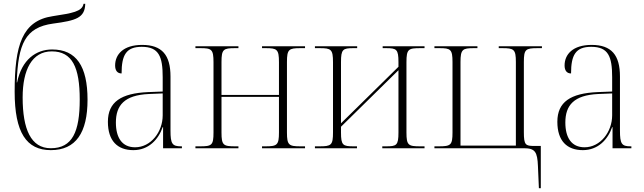

<svg xmlns="http://www.w3.org/2000/svg" viewBox="-20 -779 3383 1009"><path d="M247 10C379 10 440 -82 440 -255C440 -431 381 -519 254 -519C170 -519 94 -466 70 -346H68C75 -548 112 -635 259 -655C380 -671 426 -685 428 -759H419C412 -718 360 -710 257 -694C96 -670 57 -541 57 -297C57 -82 119 10 247 10ZM247 0C143 0 99 -99 99 -267C99 -412 148 -509 252 -509C360 -509 399 -425 399 -256C399 -86 360 0 247 0Z M681 10C762 10 813 -47 835 -111H837V0H936V-10H932C885 -10 876 -23 876 -93V-377C876 -489 832 -543 727 -543C628 -543 585 -493 585 -435C585 -408 597 -393 619 -393C619 -490 643 -533 725 -533C815 -533 835 -482 835 -373V-298L759 -295C616 -289 547 -243 547 -139C547 -39 597 10 681 10ZM690 -5C621 -5 589 -56 589 -135C589 -226 634 -279 762 -285L835 -288V-173C835 -86 773 -5 690 -5Z M1007 0H1233V-10H1217C1154 -10 1144 -15 1144 -83V-270H1446V-83C1446 -16 1436 -10 1374 -10H1357V0H1583V-10H1560C1498 -10 1488 -16 1488 -83V-453C1488 -520 1498 -526 1559 -526H1583V-536H1357V-526H1376C1436 -526 1446 -520 1446 -452V-280H1144V-453C1144 -520 1154 -526 1215 -526H1233V-536H1007V-526H1033C1092 -526 1102 -520 1102 -452V-83C1102 -15 1093 -10 1030 -10H1007Z M1635 0H1856V-10H1839C1782 -10 1772 -15 1772 -83V-113L2074 -410V-83C2074 -15 2064 -10 2009 -10H1989V0H2211V-10H2189C2126 -10 2116 -15 2116 -83V-452C2116 -521 2126 -526 2189 -526H2211V-536H1991V-526H2009C2064 -526 2074 -520 2074 -453V-428L1772 -131V-453C1772 -520 1782 -526 1837 -526H1857V-536H1635V-526H1660C1720 -526 1730 -520 1730 -452V-84C1730 -15 1721 -10 1657 -10H1635Z M2807 94 2812 210H2822V-12H2787C2742 -12 2733 -17 2733 -84V-453C2733 -520 2742 -526 2806 -526H2828V-536H2601V-526H2619C2681 -526 2691 -520 2691 -453V-14H2400V-453C2400 -520 2411 -526 2470 -526H2489V-536H2263V-526H2289C2348 -526 2358 -520 2358 -453V-83C2358 -16 2349 -10 2285 -10H2263V0H2733C2792 0 2804 19 2807 94Z M3043 10C3124 10 3175 -47 3197 -111H3199V0H3298V-10H3294C3247 -10 3238 -23 3238 -93V-377C3238 -489 3194 -543 3089 -543C2990 -543 2947 -493 2947 -435C2947 -408 2959 -393 2981 -393C2981 -490 3005 -533 3087 -533C3177 -533 3197 -482 3197 -373V-298L3121 -295C2978 -289 2909 -243 2909 -139C2909 -39 2959 10 3043 10ZM3052 -5C2983 -5 2951 -56 2951 -135C2951 -226 2996 -279 3124 -285L3197 -288V-173C3197 -86 3135 -5 3052 -5Z"/></svg>

Font: Noto Serif Display SemiCondensed ExtraLight
Style: Regular
Weight: 200
Width: 4
Designer: Monotype Design Team
Foundry: Monotype Imaging Inc.
Version: Version 2.009